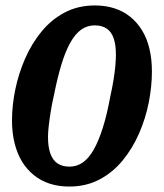

<svg xmlns="http://www.w3.org/2000/svg" viewBox="-20 -673 600 704"><path d="M234 11Q195 11 162.5 0.5Q130 -10 104 -31Q78 -52 60.5 -81Q43 -110 33.5 -148Q24 -186 24 -231Q24 -286 36 -344.5Q48 -403 72 -458Q96 -513 132 -557Q168 -601 217 -627Q266 -653 328 -653Q367 -653 399.5 -642.5Q432 -632 457.5 -611.5Q483 -591 501 -561.5Q519 -532 528 -494Q537 -456 537 -411Q537 -356 525.5 -297.5Q514 -239 490 -184Q466 -129 430 -85Q394 -41 345 -15Q296 11 234 11ZM235 -62Q262 -62 284 -77.5Q306 -93 324 -125Q342 -157 357 -204.5Q372 -252 384 -317Q392 -353 396.5 -381.5Q401 -410 403 -432.5Q405 -455 405 -472Q405 -508 397 -532Q389 -556 371.5 -568Q354 -580 327 -580Q300 -580 278 -564.5Q256 -549 238 -517Q220 -485 205.5 -437.5Q191 -390 178 -325Q170 -290 165.5 -261Q161 -232 158.5 -209.5Q156 -187 156 -170Q156 -135 164.5 -110.5Q173 -86 190.5 -74Q208 -62 235 -62Z"/></svg>

Font: Roboto Serif SemiBold
Style: Italic
Weight: 600
Italic angle: -10°
Version: Version 1.007